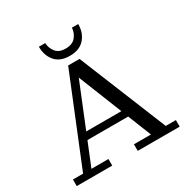

<svg xmlns="http://www.w3.org/2000/svg" viewBox="-195 -1047 1179 1213"><g transform="rotate(-30 394.5 -441.0)"><path d="M19 0V-48H93L353 -687H436L696 -48H770V0H464V-48H588L357 -627H389L154 -48H278V0ZM205 -218V-269H541V-218ZM394 -734Q323 -734 287.5 -776Q252 -818 252 -882H298Q300 -845 322.5 -816Q345 -787 394 -787Q443 -787 467 -816Q491 -845 493 -882H539Q539 -818 502 -776Q465 -734 394 -734Z"/></g></svg>

Font: Montagu Slab
Style: Regular
Weight: 400
Version: Version 1.000